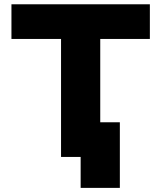

<svg xmlns="http://www.w3.org/2000/svg" viewBox="-20 -743 764 909"><path d="M269 0V-558.6H34.2V-722.7H689.5V-558.6H454.6V-164.1H547.4V146.5H361.8V0Z"/></svg>

Font: Giphurs Black
Style: Regular
Weight: 900
Version: Version 0.920; ttfautohint (v1.8.4.7-5d5b)